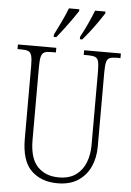

<svg xmlns="http://www.w3.org/2000/svg" viewBox="-62 -976 701 1031"><g transform="rotate(5 289.0 -460.5)"><path d="M287 10Q199 10 145.5 -42Q92 -94 92 -214V-607Q92 -643 87 -660.5Q82 -678 69.5 -683.5Q57 -689 33 -689H11V-714H218V-689H193Q169 -689 156.5 -683.5Q144 -678 139 -660Q134 -642 134 -605V-210Q134 -111 177 -66.5Q220 -22 291 -22Q349 -22 384.5 -48.5Q420 -75 436 -117.5Q452 -160 452 -207V-606Q452 -643 447.5 -660.5Q443 -678 430 -683.5Q417 -689 393 -689H368V-714H566V-689H545Q521 -689 508 -683.5Q495 -678 490.5 -660Q486 -642 486 -605V-205Q486 -145 464 -96.5Q442 -48 398 -19Q354 10 287 10ZM340 -784Q361 -823 378 -860Q395 -897 408 -931H464V-921Q453 -904 434.5 -877Q416 -850 394 -821.5Q372 -793 353 -771H340ZM199 -784Q219 -823 236.5 -860Q254 -897 267 -931H323V-921Q312 -904 293 -877Q274 -850 252.5 -821.5Q231 -793 213 -771H199Z"/></g></svg>

Font: Noto Serif Lao Condensed ExtraLight
Style: Regular
Weight: 200
Width: 3
Designer: Monotype Design Team
Foundry: Monotype Imaging Inc.
Version: Version 2.003; ttfautohint (v1.8.4.7-5d5b)